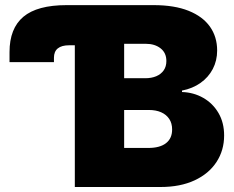

<svg xmlns="http://www.w3.org/2000/svg" viewBox="-20 -748 938 768"><path d="M18.1 -499.5V-539.6Q18.1 -634.3 73.5 -680.9Q128.9 -727.5 246.6 -727.5H279.3V-566.9H256.8Q226.6 -566.9 211.2 -554.4Q195.8 -542 195.8 -517.1V-499.5ZM279.3 0V-727.5H594.7Q677.7 -727.5 734.4 -704.8Q791 -682.1 819.8 -641.4Q848.6 -600.6 848.6 -545.9Q848.6 -505.4 831.1 -471.9Q813.5 -438.5 782 -416.3Q750.5 -394 708 -385.7V-379.9Q754.9 -378.4 793.2 -356.4Q831.5 -334.5 854 -295.9Q876.5 -257.3 876.5 -206.1Q876.5 -146.5 845.9 -99.9Q815.4 -53.2 758.3 -26.6Q701.2 0 622.1 0ZM476.6 -156.2H572.8Q619.6 -156.2 644 -175.3Q668.5 -194.3 668.5 -230Q668.5 -254.9 657 -272.2Q645.5 -289.6 624.8 -298.8Q604 -308.1 575.2 -308.1H476.6ZM476.6 -435.1H561Q585.9 -435.1 605 -443.1Q624 -451.2 634.8 -466.6Q645.5 -481.9 645.5 -503.9Q645.5 -536.6 622.3 -554.7Q599.1 -572.8 563.5 -572.8H476.6Z"/></svg>

Font: Inter 18pt Black
Style: Regular
Weight: 900
Designer: Rasmus Andersson
Foundry: rsms
Version: Version 4.001;git-66647c0bb